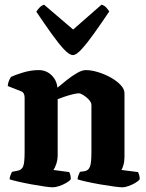

<svg xmlns="http://www.w3.org/2000/svg" viewBox="-20 -799 621 819"><path d="M205 0Q195 0 170 -3.5Q145 -7 115 -12.5Q85 -18 59 -24Q33 -30 21 -34Q21 -42 24.5 -51Q28 -60 31 -66L56 -71Q72 -74 78.5 -88.5Q85 -103 85 -151V-383Q85 -392 81.5 -399.5Q78 -407 69 -410L13 -432Q14 -446 19 -456.5Q24 -467 27 -471Q43 -479 77.5 -489.5Q112 -500 145 -500Q177 -500 199.5 -478.5Q222 -457 225 -425Q243 -440 265 -457.5Q287 -475 308.5 -487.5Q330 -500 346 -500Q369 -500 397.5 -491.5Q426 -483 452 -468.5Q478 -454 494.5 -436.5Q511 -419 511 -401V-131Q511 -110 506.5 -95Q502 -80 498 -74L569 -65Q571 -61 573.5 -52.5Q576 -44 576 -35Q571 -27 557.5 -19Q544 -11 528.5 -5.5Q513 0 502 0Q492 0 465.5 -3.5Q439 -7 407.5 -12.5Q376 -18 349 -24Q322 -30 311 -34Q311 -42 314.5 -51Q318 -60 321 -66L342 -69Q357 -72 363.5 -87.5Q370 -103 370 -151V-350Q370 -362 359.5 -373.5Q349 -385 336 -393Q323 -401 317 -401Q307 -401 289 -396.5Q271 -392 253.5 -386Q236 -380 226 -376V-138Q226 -117 220 -99.5Q214 -82 208 -74L275 -65Q278 -61 280 -52.5Q282 -44 282 -35Q277 -27 263 -19Q249 -11 233 -5.5Q217 0 205 0ZM291 -564Q276 -564 253 -588.5Q230 -613 200 -655Q170 -697 135 -749Q139 -756 147.5 -765.5Q156 -775 168 -779L292 -673L413 -779Q425 -776 433.5 -766.5Q442 -757 446 -750Q411 -698 381 -656Q351 -614 328 -589Q305 -564 291 -564Z"/></svg>

Font: Texturina 72pt ExtraBold
Style: Regular
Weight: 800
Designer: Guillermo Torres Carreño
Foundry: Omnibus-Type
Version: Version 1.002; ttfautohint (v1.8.3)